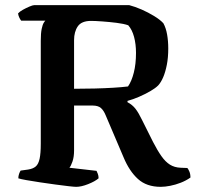

<svg xmlns="http://www.w3.org/2000/svg" viewBox="-20 -724 768 744"><path d="M275 0Q268 0 246 -2.5Q224 -5 194.5 -9Q165 -13 135 -17.5Q105 -22 82.5 -26Q60 -30 51 -33Q51 -42 54 -50.5Q57 -59 60 -63L89 -67Q108 -70 118.5 -79Q129 -88 133.5 -109Q138 -130 138 -167V-566Q138 -595 141.5 -612Q145 -629 150 -636.5Q155 -644 156 -644H62Q58 -649 54.5 -656.5Q51 -664 50 -672Q56 -679 68.5 -686Q81 -693 94 -698.5Q107 -704 112 -704H481Q504 -698 529 -687Q554 -676 577 -662Q600 -648 613 -634Q623 -616 627.5 -590.5Q632 -565 632 -536Q632 -501 626.5 -473Q621 -445 612.5 -425Q604 -405 593 -393Q582 -382 562 -370.5Q542 -359 519 -349Q496 -339 474 -333V-328Q493 -318 505 -302.5Q517 -287 530 -260L573 -174Q590 -141 605.5 -119Q621 -97 638.5 -86Q656 -75 680 -74L706 -73Q709 -70 713.5 -60Q718 -50 718 -36Q701 -24 680.5 -16Q660 -8 639.5 -4Q619 0 603 0Q548 0 514.5 -30.5Q481 -61 459 -114L390 -276Q382 -296 371 -305.5Q360 -315 339 -315H267V-141Q267 -116 261 -98.5Q255 -81 249 -74L354 -62Q356 -58 359 -50.5Q362 -43 362 -33Q348 -21 321.5 -10.5Q295 0 275 0ZM267 -380Q308 -380 346.5 -381Q385 -382 418.5 -384Q452 -386 476 -389Q490 -409 498.5 -442.5Q507 -476 507 -519Q507 -553 499.5 -581Q492 -609 477 -626Q460 -632 432 -635.5Q404 -639 376 -641Q348 -643 333 -643Q296 -643 281.5 -622Q267 -601 267 -568Z"/></svg>

Font: Texturina 12pt SemiBold
Style: Regular
Weight: 600
Designer: Guillermo Torres Carreño
Foundry: Omnibus-Type
Version: Version 1.002